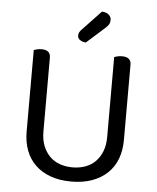

<svg xmlns="http://www.w3.org/2000/svg" viewBox="-57 -868 762 930"><g transform="rotate(5 324.5 -403.5)"><path d="M561 -210Q561 -159 545.5 -118Q530 -77 499.5 -48Q469 -19 425 -3Q381 13 324 13Q267 13 223 -3Q179 -19 149 -48Q119 -77 103.5 -118Q88 -159 88 -210V-606Q93 -608 103.5 -610.5Q114 -613 126 -613Q169 -613 169 -576V-217Q169 -177 181 -147Q193 -117 213.5 -96.5Q234 -76 262.5 -66Q291 -56 324 -56Q357 -56 385.5 -66Q414 -76 434.5 -96.5Q455 -117 467 -147Q479 -177 479 -217V-606Q484 -608 494.5 -610.5Q505 -613 517 -613Q561 -613 561 -576ZM401 -820Q423 -819 434.5 -808.5Q446 -798 446 -784Q446 -770 440.5 -761Q435 -752 421 -740L336 -664Q317 -666 306.5 -674Q296 -682 296 -694Q296 -704 300 -711Q304 -718 310 -724Z"/></g></svg>

Font: Baloo Da 2
Style: Regular
Weight: 400
Designer: Noopur Datye, Sulekha Rajkumar and Ek Type
Foundry: Ek Type
Version: Version 1.640;hotconv 1.0.111;makeotfexe 2.5.65597; ttfautoh